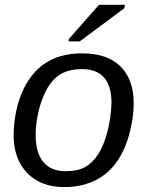

<svg xmlns="http://www.w3.org/2000/svg" viewBox="-20 -756 596 786"><path d="M527.3 -333.5Q527.3 -270 507.8 -201.7Q488.3 -133.3 452.1 -85.4Q415.5 -38.1 362.8 -14.2Q310.1 9.8 242.7 9.8Q147 9.8 91.3 -47.9Q35.6 -105.5 35.6 -204.6Q38.1 -305.7 71.8 -381.3Q106 -458.5 166.5 -498Q227.1 -537.6 316.4 -537.6Q418.9 -537.6 473.1 -484.1Q527.3 -430.7 527.3 -333.5ZM436.5 -333.5Q436.5 -473.1 315.4 -473.1Q249.5 -473.1 210 -439.5Q183.6 -417 164.8 -377.7Q146 -338.4 136 -292.2Q126 -246.1 126 -203.1Q126 -130.9 157.2 -93Q188.5 -55.2 248 -55.2Q298.3 -55.2 328.9 -72.3Q359.4 -89.4 382.3 -125Q405.3 -161.1 419.7 -216.6Q434.1 -272 436.5 -333.5ZM488.8 -722.2 306.2 -586.4H260.3L261.7 -596.2L385.3 -736.3H491.2Z"/></svg>

Font: Arimo
Style: Italic
Weight: 400
Italic angle: -12°
Designer: Steve Matteson
Foundry: Monotype Imaging Inc.
Version: Version 1.33